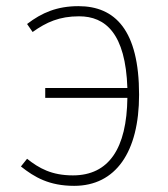

<svg xmlns="http://www.w3.org/2000/svg" viewBox="-20 -593 547 624"><path d="M235 -573C166 -573 116 -552 68 -515L86 -489C131 -521 173 -540 237 -540C323 -540 388 -484 394 -307H127V-275H394C392 -111 334 -23 217 -23C148 -23 107 -46 68 -77L48 -52C92 -17 140 11 221 11C356 11 432 -99 432 -285C432 -495 354 -573 235 -573Z"/></svg>

Font: Glow Sans SC Normal ExtraLight
Style: Regular
Weight: 200
Designer: Ryoko NISHIZUKA (kana, bopomofo & ideographs); Paul D. Hunt (Latin, Greek & Cyrillic); Sandoll Communications, Soo-young
Version: Version 0.93